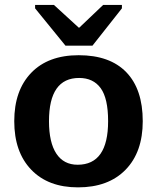

<svg xmlns="http://www.w3.org/2000/svg" viewBox="-20 -767 651 796"><path d="M571.8 -264.6Q571.8 -136.2 500.5 -63.2Q429.2 9.8 303.2 9.8Q179.7 9.8 109.4 -63.5Q39.1 -136.7 39.1 -264.6Q39.1 -392.1 109.4 -465.1Q179.7 -538.1 306.2 -538.1Q435.5 -538.1 503.7 -467.5Q571.8 -397 571.8 -264.6ZM428.2 -264.6Q428.2 -358.9 397.5 -401.4Q366.7 -443.8 308.1 -443.8Q183.1 -443.8 183.1 -264.6Q183.1 -176.3 213.6 -130.1Q244.1 -84 301.8 -84Q428.2 -84 428.2 -264.6ZM485.4 -732.4 363.3 -577.6H251.5L125.5 -732.4V-746.6H203.6L306.6 -652.3H308.6L407.7 -746.6H485.4Z"/></svg>

Font: Arimo
Style: Bold
Weight: 700
Designer: Steve Matteson
Foundry: Monotype Imaging Inc.
Version: Version 1.33